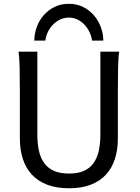

<svg xmlns="http://www.w3.org/2000/svg" viewBox="-20 -987 743 1019"><path d="M612.8 -712.9Q607.9 -683.6 606.7 -630.1Q605.5 -576.7 605.5 -500.5V-251.5Q605.5 -191.9 589.8 -143.3Q574.2 -94.7 542.2 -60.1Q510.3 -25.4 461.4 -6.6Q412.6 12.2 346.7 12.2Q279.8 12.2 230.7 -6.6Q181.6 -25.4 149.4 -60.1Q117.2 -94.7 101.3 -143.3Q85.4 -191.9 85.4 -251.5V-500.5Q85.4 -572.8 84.2 -628.2Q83 -683.6 78.1 -712.9H178.2V-273.4Q178.2 -225.6 186.5 -187.3Q194.8 -148.9 214.4 -121.8Q233.9 -94.7 266.1 -80.3Q298.3 -65.9 346.7 -65.9Q394 -65.9 425.8 -80.3Q457.5 -94.7 476.8 -121.8Q496.1 -148.9 504.4 -187.3Q512.7 -225.6 512.7 -273.4V-712.9ZM468.8 -771.5Q464.8 -796.4 454.1 -818.4Q443.4 -840.3 427.2 -857.2Q411.1 -874 390.1 -883.8Q369.1 -893.6 345.2 -893.6Q321.3 -893.6 300 -883.8Q278.8 -874 262.2 -857.2Q245.6 -840.3 234.6 -818.4Q223.6 -796.4 220.7 -771.5H162.1Q162.1 -807.1 174.6 -842Q187 -877 210.7 -904.8Q234.4 -932.6 268.3 -949.7Q302.2 -966.8 345.2 -966.8Q387.7 -966.8 421.6 -949.7Q455.6 -932.6 479.2 -904.8Q502.9 -877 515.6 -842Q528.3 -807.1 528.3 -771.5Z"/></svg>

Font: Andika Phon
Style: Regular
Weight: 400
Designer: Victor Gaultney, Annie Olsen, Julie Remington, Don Collingsworth, Eric Hays, Becca Hirsbrunner
Foundry: SIL International
Version: Version 5.000